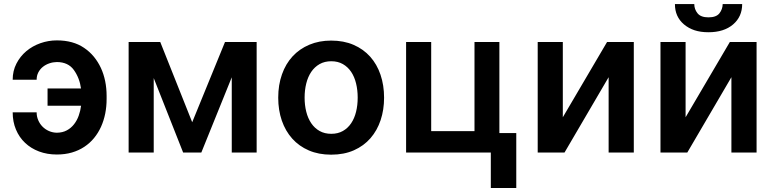

<svg xmlns="http://www.w3.org/2000/svg" viewBox="-20 -753 3821 948"><path d="M42.6 -198.5H160.9Q160.9 -177.9 168.7 -159.6Q176.5 -141.3 190 -127.7Q203.5 -114 221.8 -106Q240.1 -98 260.7 -97.7Q289.1 -98 310 -109.4Q331 -120.7 345.5 -139.4Q360.1 -158 368.6 -181.8Q377.1 -205.6 380.3 -230.8H214.8V-316.1H380Q372.9 -367.9 344.8 -407.3Q316.8 -446.4 260.7 -446.7Q241.8 -446.4 223.9 -440.3Q206 -434.3 191.9 -423.1Q177.9 -411.9 169.4 -395.8Q160.9 -379.6 160.9 -359.4H42.6Q42.6 -403.1 61.1 -438.9Q79.5 -474.8 109.9 -500.4Q140.3 -525.9 179.7 -539.8Q219.1 -553.6 260.7 -553.6Q340.9 -553.6 395.2 -516.7Q422.6 -498.2 443.4 -473Q464.1 -447.8 478.2 -417.4Q492.2 -387.1 499.3 -352.3Q506.4 -317.5 506.4 -279.5V-264.2Q506.4 -226.9 499.5 -192.1Q492.5 -157.3 478.7 -126.8Q464.8 -96.2 444.2 -71.2Q423.7 -46.2 396.3 -28.1Q369 -9.9 335 0Q301.1 9.9 260.7 9.9Q212.7 9.9 172.8 -5.1Q132.8 -20.2 103.9 -47.6Q74.9 -74.9 58.8 -113.3Q42.6 -151.6 42.6 -198.5Z M615.1 0V-545.5H771.3L929 -149.5L1090.9 -545.5H1247.2V0H1124.3V-371.4L974.1 0H884.2L739 -367.5V0Z M1615.1 -552.6Q1677.2 -552.6 1725.7 -531.6Q1774.1 -510.7 1807.7 -473.2Q1841.3 -435.7 1858.8 -383.9Q1876.4 -332 1876.4 -270.6Q1876.4 -211.3 1859.4 -160Q1842.3 -108.7 1809.3 -70.7Q1776.3 -32.7 1727.5 -11Q1678.6 10.7 1615.1 10.7Q1553.3 10.7 1504.8 -10.3Q1456.3 -31.2 1422.8 -68.7Q1389.2 -106.2 1371.4 -157.8Q1353.7 -209.5 1353.7 -270.6Q1353.7 -333.8 1372.2 -385.8Q1390.6 -437.9 1424.7 -474.8Q1458.8 -511.7 1507.1 -532.1Q1555.4 -552.6 1615.1 -552.6ZM1484 -271Q1484 -233.7 1492.2 -201.2Q1500.4 -168.7 1516.9 -144.4Q1533.4 -120 1558.1 -106.2Q1582.7 -92.3 1615.8 -92.3Q1648.4 -92.3 1672.9 -106.2Q1697.4 -120 1713.8 -144.4Q1730.1 -168.7 1738.1 -201.2Q1746.1 -233.7 1746.1 -271Q1746.1 -308.2 1738.1 -341.1Q1730.1 -373.9 1713.8 -398.3Q1697.4 -422.6 1672.9 -436.6Q1648.4 -450.6 1615.8 -450.6Q1582.7 -450.6 1558.1 -436.6Q1533.4 -422.6 1516.9 -398.3Q1500.4 -373.9 1492.2 -341.1Q1484 -308.2 1484 -271Z M2109 -545.5V-105.5H2322.8V-545.5H2445.7V-95.9H2529.1V175.4H2403.4V0H1985.1V-545.5Z M2758.9 -545.5V-174L2977.3 -545.5H3109.4V0H2985.1V-371.8L2767.4 0H2634.9V-545.5Z M3241.1 -545.5H3365.1V-174L3583.5 -545.5H3715.6V0H3591.3V-371.8L3373.6 0H3241.1ZM3312.5 -733H3408Q3408 -707.4 3424 -687.5Q3440 -667.3 3478 -667.3Q3516.3 -667.3 3532 -687.1Q3547.9 -707.4 3548.3 -733H3644.5Q3644.5 -670.8 3599.8 -632.5Q3554.7 -593.8 3478 -593.8Q3439.3 -593.8 3409.6 -603.5Q3380 -613.3 3357.2 -632.5Q3312.1 -670.8 3312.5 -733Z"/></svg>

Font: Inter P Semi Bold
Style: Regular
Weight: 600
Designer: Rasmus Andersson
Foundry: rsms
Version: Version 3.018;git-588b23468